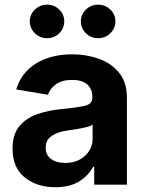

<svg xmlns="http://www.w3.org/2000/svg" viewBox="-20 -783 621 814"><path d="M214.8 10.7Q136.7 10.7 85 -30.5Q33.2 -71.8 33.2 -152.8Q33.2 -213.9 62.5 -248.5Q91.8 -283.2 138.7 -299.3Q185.5 -315.4 239.3 -320.3Q309.6 -327.1 340.6 -334.7Q371.6 -342.3 371.6 -369.1V-371.6Q371.6 -406.2 349.4 -425.3Q327.1 -444.3 286.1 -444.3Q243.7 -444.3 217.8 -426Q191.9 -407.7 183.1 -381.3L48.8 -403.8Q69.8 -474.6 132.6 -513.7Q195.3 -552.7 286.6 -552.7Q345.2 -552.7 398.2 -534.2Q451.2 -515.6 484.6 -474.9Q518.1 -434.1 518.1 -367.7V0H379.4V-75.7H374.5Q354.5 -37.6 314.9 -13.4Q275.4 10.7 214.8 10.7ZM256.3 -92.3Q307.6 -92.3 340.1 -122.1Q372.6 -151.9 372.6 -195.3V-254.4Q363.8 -248 344 -243.4Q324.2 -238.8 302.2 -235.1Q280.3 -231.4 264.2 -229.5Q223.6 -223.6 198.7 -206.5Q173.8 -189.5 173.8 -156.7Q173.8 -125 197 -108.6Q220.2 -92.3 256.3 -92.3ZM179.7 -621.1Q149.4 -621.1 127.9 -642.1Q106.4 -663.1 106.4 -692.4Q106.4 -721.7 127.9 -742.4Q149.4 -763.2 179.7 -763.2Q210 -763.2 231.2 -742.4Q252.4 -721.7 252.4 -692.4Q252.4 -663.1 231.2 -642.1Q210 -621.1 179.7 -621.1ZM396 -621.1Q365.7 -621.1 344.2 -642.1Q322.8 -663.1 322.8 -692.4Q322.8 -721.7 344.2 -742.4Q365.7 -763.2 396 -763.2Q426.3 -763.2 447.8 -742.4Q469.2 -721.7 469.2 -692.4Q469.2 -663.1 447.8 -642.1Q426.3 -621.1 396 -621.1Z"/></svg>

Font: Inter
Style: Bold
Weight: 700
Designer: Rasmus Andersson
Foundry: rsms
Version: Version 4.001;git-9221beed3